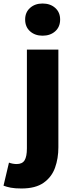

<svg xmlns="http://www.w3.org/2000/svg" viewBox="-80 -851 423 1092"><path d="M42 221Q5 221 -18.5 216.5Q-42 212 -60 205L-29 74Q-18 78 -7 80Q4 82 15 82Q47 82 60 60.5Q73 39 73 -7V-569H252V-13Q252 50 233 103Q214 156 168 188.5Q122 221 42 221ZM162 -648Q119 -648 91 -673Q63 -698 63 -740Q63 -781 91 -806Q119 -831 162 -831Q206 -831 234 -806Q262 -781 262 -740Q262 -698 234 -673Q206 -648 162 -648Z"/></svg>

Font: Noto Sans SC Thin Black
Style: Regular
Weight: 900
Version: Version 2.004-H2;hotconv 1.0.118;makeotfexe 2.5.65603